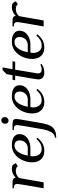

<svg xmlns="http://www.w3.org/2000/svg" viewBox="995 -1674 869 2899"><g transform="rotate(-90 1429.5 -224.5)"><path d="M102 -395Q102 -423 89 -436.5Q76 -450 45 -450H35L38 -470H118Q156 -470 174 -459Q192 -448 195 -425H200Q223 -448 256 -464Q289 -480 330 -480Q369 -480 387 -465Q397 -457 403 -447Q409 -437 415 -420L369 -390Q361 -405 341.5 -412.5Q322 -420 295 -420Q265 -420 237.5 -406.5Q210 -393 191 -370L126 0H36Q74 -215 88 -300Q102 -385 102 -395Z M428 -173Q428 -245 459 -316.5Q490 -388 549 -434Q608 -480 687 -480Q772 -480 813 -448.5Q854 -417 854 -366Q854 -314 824.5 -276.5Q795 -239 747 -219.5Q699 -200 643 -200H523Q519 -180 519 -159Q519 -103 547.5 -66.5Q576 -30 628 -30Q675 -30 711 -50Q747 -70 782 -110L799 -95Q756 -39 708 -14.5Q660 10 601 10Q517 10 472.5 -40.5Q428 -91 428 -173ZM645 -240Q694 -242 726.5 -276.5Q759 -311 759 -364Q759 -400 738.5 -420Q718 -440 680 -440Q627 -440 587 -387Q547 -334 530 -240Z M1010 -582Q1010 -606 1025 -622.5Q1040 -639 1065 -639Q1085 -639 1098 -624Q1111 -609 1111 -587Q1111 -563 1096 -546.5Q1081 -530 1056 -530Q1036 -530 1023 -545Q1010 -560 1010 -582ZM801 170Q848 170 880.5 119Q913 68 929 -25Q964 -225 977.5 -305Q991 -385 991 -395Q991 -423 978 -436.5Q965 -450 934 -450H914L917 -470H1007Q1048 -470 1065.5 -457.5Q1083 -445 1083 -409Q1083 -400 1077 -362.5Q1071 -325 1056 -240L1019 -25Q1005 53 980.5 99.5Q956 146 912 168Q868 190 797 190Z M1166 -173Q1166 -245 1197 -316.5Q1228 -388 1287 -434Q1346 -480 1425 -480Q1510 -480 1551 -448.5Q1592 -417 1592 -366Q1592 -314 1562.5 -276.5Q1533 -239 1485 -219.5Q1437 -200 1381 -200H1261Q1257 -180 1257 -159Q1257 -103 1285.5 -66.5Q1314 -30 1366 -30Q1413 -30 1449 -50Q1485 -70 1520 -110L1537 -95Q1494 -39 1446 -14.5Q1398 10 1339 10Q1255 10 1210.5 -40.5Q1166 -91 1166 -173ZM1383 -240Q1432 -242 1464.5 -276.5Q1497 -311 1497 -364Q1497 -400 1476.5 -420Q1456 -440 1418 -440Q1365 -440 1325 -387Q1285 -334 1268 -240Z M1680 -85Q1680 -101 1737 -430H1667L1674 -470H1744L1760 -560L1821 -620H1861L1834 -470H1954L1947 -430H1827Q1770 -103 1770 -90Q1770 -30 1827 -30Q1851 -30 1868.5 -35Q1886 -40 1905 -50L1912 -30Q1885 -12 1855.5 -1Q1826 10 1780 10Q1733 10 1706.5 -14Q1680 -38 1680 -85Z M1989 -173Q1989 -245 2020 -316.5Q2051 -388 2110 -434Q2169 -480 2248 -480Q2333 -480 2374 -448.5Q2415 -417 2415 -366Q2415 -314 2385.5 -276.5Q2356 -239 2308 -219.5Q2260 -200 2204 -200H2084Q2080 -180 2080 -159Q2080 -103 2108.5 -66.5Q2137 -30 2189 -30Q2236 -30 2272 -50Q2308 -70 2343 -110L2360 -95Q2317 -39 2269 -14.5Q2221 10 2162 10Q2078 10 2033.5 -40.5Q1989 -91 1989 -173ZM2206 -240Q2255 -242 2287.5 -276.5Q2320 -311 2320 -364Q2320 -400 2299.5 -420Q2279 -440 2241 -440Q2188 -440 2148 -387Q2108 -334 2091 -240Z M2546 -395Q2546 -423 2533 -436.5Q2520 -450 2489 -450H2479L2482 -470H2562Q2600 -470 2618 -459Q2636 -448 2639 -425H2644Q2667 -448 2700 -464Q2733 -480 2774 -480Q2813 -480 2831 -465Q2841 -457 2847 -447Q2853 -437 2859 -420L2813 -390Q2805 -405 2785.5 -412.5Q2766 -420 2739 -420Q2709 -420 2681.5 -406.5Q2654 -393 2635 -370L2570 0H2480Q2518 -215 2532 -300Q2546 -385 2546 -395Z"/></g></svg>

Font: Philosopher
Style: Italic
Weight: 400
Italic angle: -10°
Designer: Jovanny Lemonad
Foundry: Jovanny Lemonad
Version: Version 2.000